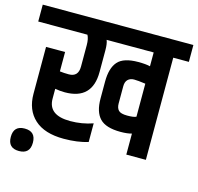

<svg xmlns="http://www.w3.org/2000/svg" viewBox="-147 -783 1065 1033"><g transform="rotate(15 385.5 -266.0)"><path d="M251 -514Q251 -549 240 -569H-34V-663H805V-569H718V0H609V-117Q584 -110 547 -110Q465 -110 431 -145.5Q397 -181 397 -255V-350Q397 -425 429 -461.5Q461 -498 543 -498Q585 -498 609 -492V-569H347Q355 -550 355 -514V-392Q355 -238 202 -238Q176 -238 148 -243V-188Q148 -96 270 -96Q336 -96 396 -117V-13Q337 5 261 5Q154 5 98 -46Q42 -97 42 -187V-448H148V-340Q171 -337 198 -337Q251 -337 251 -394ZM609 -395Q567 -401 545.5 -401Q524 -401 511 -388.5Q498 -376 498 -351V-255Q498 -230 510.5 -217Q523 -204 559 -204Q595 -204 609 -211ZM-16 68.5Q-16 6 45.5 6Q107 6 107 68.5Q107 131 45.5 131Q-16 131 -16 68.5Z"/></g></svg>

Font: Khand Semibold
Style: Regular
Weight: 600
Designer: Devanagari: Sanchit Sawaria, Jyotish Sonowal; Latin: Satya Rajpurohit
Foundry: Indian Type Foundry
Version: Version 1.100;PS 1.0;hotconv 1.0.78;makeotf.lib2.5.61930; tt